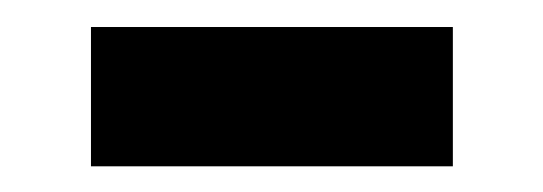

<svg xmlns="http://www.w3.org/2000/svg" viewBox="-20 -359 410 145"><path d="M48.7 -233.4V-338.6H322V-233.4Z"/></svg>

Font: Noto Sans KR Thin
Style: Regular
Weight: 100
Designer: Ryoko NISHIZUKA 西塚涼子 (kana, bopomofo & ideographs); Paul D. Hunt (Latin, Greek & Cyrillic); Sandoll Communications 산돌커뮤니
Foundry: Adobe
Version: Version 2.004-H2;hotconv 1.0.118;makeotfexe 2.5.65603